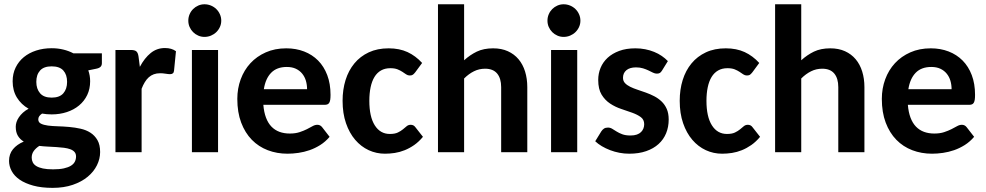

<svg xmlns="http://www.w3.org/2000/svg" viewBox="-20 -722 4677 911"><path d="M225.1 -493.2Q254.4 -493.2 280.5 -486.8Q306.6 -480.5 328.6 -468.8H463.4V-422.4Q463.4 -411.6 457.3 -405.3Q451.2 -398.9 437 -396L398.9 -388.2Q407.7 -363.8 407.7 -336.4Q407.7 -300.3 393.8 -271.2Q379.9 -242.2 355.2 -221.7Q330.6 -201.2 297.1 -190.2Q263.7 -179.2 225.1 -179.2Q213.4 -179.2 202.1 -180.2Q190.9 -181.2 179.7 -183.1Q161.6 -171.4 161.6 -155.8Q161.6 -141.6 174.3 -135.3Q187 -128.9 207.5 -126.2Q228 -123.5 254.4 -122.8Q280.8 -122.1 308.3 -119.6Q335.9 -117.2 362.3 -111.3Q388.7 -105.5 409.2 -92.3Q429.7 -79.1 442.4 -57.1Q455.1 -35.2 455.1 -0.5Q455.1 31.7 439.9 62.3Q424.8 92.8 396 116.7Q367.2 140.6 325.2 155Q283.2 169.4 229.5 169.4Q176.8 169.4 137.7 158.7Q98.6 147.9 73.2 130.4Q47.9 112.8 35.4 89.6Q22.9 66.4 22.9 41.5Q22.9 8.8 41.5 -13.9Q60.1 -36.6 92.8 -50.3Q75.7 -60.1 65.2 -77.1Q54.7 -94.2 54.7 -120.6Q54.7 -131.3 58.3 -142.8Q62 -154.3 69.8 -165.8Q77.6 -177.2 88.9 -187.5Q100.1 -197.8 115.7 -206.1Q80.6 -226.1 60.3 -259Q40 -292 40 -336.4Q40 -372.6 54.2 -401.6Q68.4 -430.7 93 -450.9Q117.7 -471.2 151.6 -482.2Q185.5 -493.2 225.1 -493.2ZM340.8 20.5Q340.8 7.3 333.5 -1Q326.2 -9.3 313.5 -13.9Q300.8 -18.6 283.7 -20.8Q266.6 -22.9 247.3 -24.2Q228 -25.4 207.3 -26.4Q186.5 -27.3 166.5 -29.8Q150.4 -19.5 140.4 -5.9Q130.4 7.8 130.4 25.9Q130.4 38.1 135.5 48.3Q140.6 58.6 152.3 65.9Q164.1 73.2 183.6 77.4Q203.1 81.5 231.9 81.5Q262.2 81.5 283 76.9Q303.7 72.3 316.7 64.2Q329.6 56.2 335.2 44.9Q340.8 33.7 340.8 20.5ZM225.1 -258.8Q262.7 -258.8 280.5 -279.3Q298.3 -299.8 298.3 -333.5Q298.3 -367.7 280.5 -387.5Q262.7 -407.2 225.1 -407.2Q188 -407.2 170.2 -387.5Q152.3 -367.7 152.3 -333.5Q152.3 -300.3 170.2 -279.5Q188 -258.8 225.1 -258.8Z M527.8 0V-484.9H600.6Q619.6 -484.9 627.2 -478Q634.8 -471.2 637.2 -454.1L643.6 -404.8Q665.5 -446.3 694.8 -470.2Q724.1 -494.1 762.7 -494.1Q794.4 -494.1 814.9 -479L805.7 -386.2Q804.7 -377.4 799.8 -373.8Q794.9 -370.1 786.6 -370.1Q779.3 -370.1 765.6 -372.3Q752 -374.5 740.2 -374.5Q723.1 -374.5 709.7 -369.6Q696.3 -364.7 685.8 -355.2Q675.3 -345.7 667 -332Q658.7 -318.4 651.9 -300.8V0Z M873.5 0ZM1014.6 -484.9V0H890.6V-484.9ZM1029.8 -624Q1029.8 -607.9 1023.4 -594Q1017.1 -580.1 1006.3 -569.6Q995.6 -559.1 981 -553Q966.3 -546.9 950.2 -546.9Q934.6 -546.9 920.7 -553Q906.7 -559.1 896.2 -569.6Q885.7 -580.1 879.6 -594Q873.5 -607.9 873.5 -624Q873.5 -640.1 879.6 -654.3Q885.7 -668.5 896.2 -679Q906.7 -689.5 920.7 -695.6Q934.6 -701.7 950.2 -701.7Q966.3 -701.7 981 -695.6Q995.6 -689.5 1006.3 -679Q1017.1 -668.5 1023.4 -654.3Q1029.8 -640.1 1029.8 -624Z M1338.4 -492.7Q1384.3 -492.7 1422.9 -477.8Q1461.4 -462.9 1489.3 -434.8Q1517.1 -406.7 1532.7 -365.7Q1548.3 -324.7 1548.3 -272Q1548.3 -257.8 1546.9 -248.8Q1545.4 -239.7 1542.2 -234.4Q1539.1 -229 1533.4 -226.8Q1527.8 -224.6 1519.5 -224.6H1229.5Q1232.4 -189.5 1242.2 -163.6Q1252 -137.7 1268.1 -121.1Q1284.2 -104.5 1306.2 -96.4Q1328.1 -88.4 1355 -88.4Q1381.8 -88.4 1401.6 -95Q1421.4 -101.6 1436.3 -109.1Q1451.2 -116.7 1462.9 -123.3Q1474.6 -129.9 1485.8 -129.9Q1499.5 -129.9 1508.3 -118.7L1543.9 -72.8Q1523.9 -49.3 1499.5 -33.9Q1475.1 -18.6 1449 -9.5Q1422.9 -0.5 1396 3.4Q1369.1 7.3 1344.2 7.3Q1293.9 7.3 1250.5 -9.3Q1207 -25.9 1174.8 -58.8Q1142.6 -91.8 1124.3 -140.4Q1106 -189 1106 -252.9Q1106 -302.2 1122.1 -345.9Q1138.2 -389.6 1168.2 -422.1Q1198.2 -454.6 1241.2 -473.6Q1284.2 -492.7 1338.4 -492.7ZM1340.8 -404.3Q1293.5 -404.3 1266.6 -376.7Q1239.7 -349.1 1231.9 -298.8H1437Q1437 -319.8 1431.4 -338.9Q1425.8 -357.9 1413.8 -372.6Q1401.9 -387.2 1383.8 -395.8Q1365.7 -404.3 1340.8 -404.3Z M1950.2 -378.9Q1944.8 -372.1 1939.5 -367.9Q1934.1 -363.8 1924.3 -363.8Q1915 -363.8 1907.2 -369.1Q1899.4 -374.5 1889.4 -381.1Q1879.4 -387.7 1866 -393.1Q1852.5 -398.4 1832 -398.4Q1806.6 -398.4 1787.8 -387.7Q1769 -377 1756.8 -356.9Q1744.6 -336.9 1738.5 -308.1Q1732.4 -279.3 1732.4 -243.7Q1732.4 -168 1758.3 -127.2Q1784.2 -86.4 1829.6 -86.4Q1853.5 -86.4 1867.7 -93.3Q1881.8 -100.1 1891.6 -108.2Q1901.4 -116.2 1909.4 -123Q1917.5 -129.9 1928.7 -129.9Q1942.9 -129.9 1950.7 -118.7L1986.8 -72.8Q1967.3 -49.3 1945.3 -33.9Q1923.3 -18.6 1900.1 -9.3Q1877 0 1853.3 3.7Q1829.6 7.3 1806.6 7.3Q1765.6 7.3 1729.2 -9.5Q1692.9 -26.4 1665.3 -58.6Q1637.7 -90.8 1621.6 -137.5Q1605.5 -184.1 1605.5 -243.7Q1605.5 -296.9 1619.6 -342.3Q1633.8 -387.7 1661.4 -421.1Q1689 -454.6 1729.7 -473.6Q1770.5 -492.7 1824.2 -492.7Q1875 -492.7 1913.6 -474.9Q1952.1 -457 1982.9 -423.3Z M2058.1 0V-701.7H2182.1V-436Q2210 -461.4 2242.4 -477.1Q2274.9 -492.7 2319.8 -492.7Q2359.4 -492.7 2389.6 -479Q2419.9 -465.3 2440.4 -440.9Q2460.9 -416.5 2471.4 -382.6Q2481.9 -348.6 2481.9 -308.6V0H2357.9V-308.6Q2357.9 -350.1 2338.9 -373Q2319.8 -396 2281.7 -396Q2253.4 -396 2228.8 -383.8Q2204.1 -371.6 2182.1 -349.6V0Z M2577.6 0ZM2718.8 -484.9V0H2594.7V-484.9ZM2733.9 -624Q2733.9 -607.9 2727.5 -594Q2721.2 -580.1 2710.4 -569.6Q2699.7 -559.1 2685.1 -553Q2670.4 -546.9 2654.3 -546.9Q2638.7 -546.9 2624.8 -553Q2610.8 -559.1 2600.3 -569.6Q2589.8 -580.1 2583.7 -594Q2577.6 -607.9 2577.6 -624Q2577.6 -640.1 2583.7 -654.3Q2589.8 -668.5 2600.3 -679Q2610.8 -689.5 2624.8 -695.6Q2638.7 -701.7 2654.3 -701.7Q2670.4 -701.7 2685.1 -695.6Q2699.7 -689.5 2710.4 -679Q2721.2 -668.5 2727.5 -654.3Q2733.9 -640.1 2733.9 -624Z M3121.1 -387.2Q3116.2 -378.9 3110.6 -375.7Q3105 -372.6 3096.7 -372.6Q3087.9 -372.6 3078.4 -377.2Q3068.8 -381.8 3057.4 -387.5Q3045.9 -393.1 3031.2 -397.7Q3016.6 -402.3 2997.6 -402.3Q2968.3 -402.3 2952.1 -388.9Q2936 -375.5 2936 -353Q2936 -337.9 2945.3 -327.9Q2954.6 -317.9 2970 -310.3Q2985.4 -302.7 3004.6 -296.4Q3023.9 -290 3044.4 -282.7Q3064.9 -275.4 3084.2 -265.4Q3103.5 -255.4 3118.9 -240.7Q3134.3 -226.1 3143.6 -205.1Q3152.8 -184.1 3152.8 -154.8Q3152.8 -119.6 3140.6 -89.8Q3128.4 -60.1 3104.7 -38.6Q3081.1 -17.1 3046.1 -4.9Q3011.2 7.3 2965.3 7.3Q2941.9 7.3 2918.9 2.9Q2896 -1.5 2875 -9.5Q2854 -17.6 2835.7 -28.3Q2817.4 -39.1 2804.2 -51.8L2833 -98.6Q2838.4 -106.9 2845.7 -111.8Q2853 -116.7 2864.7 -116.7Q2875.5 -116.7 2885 -110.8Q2894.5 -105 2905.8 -97.9Q2917 -90.8 2932.6 -85Q2948.2 -79.1 2971.7 -79.1Q2989.3 -79.1 3001.7 -83.5Q3014.2 -87.9 3021.7 -95.5Q3029.3 -103 3033 -112.8Q3036.6 -122.6 3036.6 -132.8Q3036.6 -154.3 3020.5 -166.3Q3004.4 -178.2 2980 -187Q2955.6 -195.8 2927.5 -205.1Q2899.4 -214.4 2875 -230.5Q2850.6 -246.6 2834.5 -272.9Q2818.4 -299.3 2818.4 -342.8Q2818.4 -373 2829.6 -400.1Q2840.8 -427.2 2863 -447.8Q2885.3 -468.3 2918.2 -480.5Q2951.2 -492.7 2995.1 -492.7Q3019 -492.7 3041.5 -488.3Q3064 -483.9 3083.7 -475.8Q3103.5 -467.8 3119.9 -456.5Q3136.2 -445.3 3148.9 -432.1Z M3549.8 -378.9Q3544.4 -372.1 3539.1 -367.9Q3533.7 -363.8 3523.9 -363.8Q3514.6 -363.8 3506.8 -369.1Q3499 -374.5 3489 -381.1Q3479 -387.7 3465.6 -393.1Q3452.1 -398.4 3431.6 -398.4Q3406.2 -398.4 3387.5 -387.7Q3368.7 -377 3356.4 -356.9Q3344.2 -336.9 3338.1 -308.1Q3332 -279.3 3332 -243.7Q3332 -168 3357.9 -127.2Q3383.8 -86.4 3429.2 -86.4Q3453.1 -86.4 3467.3 -93.3Q3481.4 -100.1 3491.2 -108.2Q3501 -116.2 3509 -123Q3517.1 -129.9 3528.3 -129.9Q3542.5 -129.9 3550.3 -118.7L3586.4 -72.8Q3566.9 -49.3 3544.9 -33.9Q3522.9 -18.6 3499.8 -9.3Q3476.6 0 3452.9 3.7Q3429.2 7.3 3406.2 7.3Q3365.2 7.3 3328.9 -9.5Q3292.5 -26.4 3264.9 -58.6Q3237.3 -90.8 3221.2 -137.5Q3205.1 -184.1 3205.1 -243.7Q3205.1 -296.9 3219.2 -342.3Q3233.4 -387.7 3261 -421.1Q3288.6 -454.6 3329.3 -473.6Q3370.1 -492.7 3423.8 -492.7Q3474.6 -492.7 3513.2 -474.9Q3551.8 -457 3582.5 -423.3Z M3657.7 0V-701.7H3781.7V-436Q3809.6 -461.4 3842 -477.1Q3874.5 -492.7 3919.4 -492.7Q3959 -492.7 3989.3 -479Q4019.5 -465.3 4040 -440.9Q4060.5 -416.5 4071 -382.6Q4081.5 -348.6 4081.5 -308.6V0H3957.5V-308.6Q3957.5 -350.1 3938.5 -373Q3919.4 -396 3881.3 -396Q3853 -396 3828.4 -383.8Q3803.7 -371.6 3781.7 -349.6V0Z M4396.5 -492.7Q4442.4 -492.7 4481 -477.8Q4519.5 -462.9 4547.4 -434.8Q4575.2 -406.7 4590.8 -365.7Q4606.4 -324.7 4606.4 -272Q4606.4 -257.8 4605 -248.8Q4603.5 -239.7 4600.3 -234.4Q4597.2 -229 4591.6 -226.8Q4585.9 -224.6 4577.6 -224.6H4287.6Q4290.5 -189.5 4300.3 -163.6Q4310.1 -137.7 4326.2 -121.1Q4342.3 -104.5 4364.3 -96.4Q4386.2 -88.4 4413.1 -88.4Q4439.9 -88.4 4459.7 -95Q4479.5 -101.6 4494.4 -109.1Q4509.3 -116.7 4521 -123.3Q4532.7 -129.9 4543.9 -129.9Q4557.6 -129.9 4566.4 -118.7L4602.1 -72.8Q4582 -49.3 4557.6 -33.9Q4533.2 -18.6 4507.1 -9.5Q4481 -0.5 4454.1 3.4Q4427.2 7.3 4402.3 7.3Q4352.1 7.3 4308.6 -9.3Q4265.1 -25.9 4232.9 -58.8Q4200.7 -91.8 4182.4 -140.4Q4164.1 -189 4164.1 -252.9Q4164.1 -302.2 4180.2 -345.9Q4196.3 -389.6 4226.3 -422.1Q4256.3 -454.6 4299.3 -473.6Q4342.3 -492.7 4396.5 -492.7ZM4398.9 -404.3Q4351.6 -404.3 4324.7 -376.7Q4297.9 -349.1 4290 -298.8H4495.1Q4495.1 -319.8 4489.5 -338.9Q4483.9 -357.9 4471.9 -372.6Q4460 -387.2 4441.9 -395.8Q4423.8 -404.3 4398.9 -404.3Z"/></svg>

Font: Carlito
Style: Bold
Weight: 700
Designer: Lukasz Dziedzic
Foundry: tyPoland Lukasz Dziedzic
Version: Version 1.104